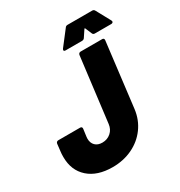

<svg xmlns="http://www.w3.org/2000/svg" viewBox="-203 -1022 1098 1170"><g transform="rotate(-30 345.5 -436.5)"><path d="M19 -196Q19 -220 21 -232L27 -285Q28 -292 32.5 -296Q37 -300 44 -300H197Q204 -300 207.5 -296Q211 -292 210 -285L203 -233Q202 -228 202 -219Q202 -189 220 -171Q238 -153 270 -153Q305 -153 330 -175Q355 -197 359 -233L415 -685Q416 -692 420.5 -696Q425 -700 431 -700H584Q590 -700 593.5 -696Q597 -692 596 -685L541 -232Q532 -161 492 -106.5Q452 -52 389 -22Q326 8 250 8Q142 8 80.5 -47Q19 -102 19 -196ZM344 -760Q344 -765 348 -770L426 -871Q432 -881 444 -881H617Q629 -881 634 -871L689 -770Q691 -764 691 -763Q691 -758 687 -755Q683 -752 677 -752H562Q550 -752 546 -762L527 -807Q526 -810 523.5 -810Q521 -810 520 -807L490 -762Q484 -752 471 -752H356Q344 -752 344 -760Z"/></g></svg>

Font: Barlow Black
Style: Italic
Weight: 900
Italic angle: -7°
Designer: Jeremy Tribby
Foundry: Tribby Type
Version: Version 1.408